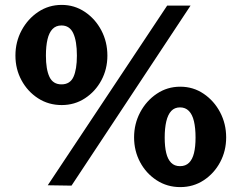

<svg xmlns="http://www.w3.org/2000/svg" viewBox="-20 -754 995 784"><path d="M232 -734Q284 -734 326.5 -705.5Q369 -677 393.8 -630Q418.5 -583 418.5 -527Q418.5 -472 394 -426.2Q369.5 -380.5 327.2 -352.8Q285 -325 232 -325Q178 -325 135.2 -352.8Q92.5 -380.5 67.8 -426.2Q43 -472 43 -527Q43 -583 68.2 -630Q93.5 -677 136.2 -705.5Q179 -734 232 -734ZM231 -409.5Q266 -409.5 280 -440Q294 -470.5 294 -527Q294 -586 279.2 -618Q264.5 -650 231 -650Q208.5 -650 194.5 -635.5Q180.5 -621 174 -593.5Q167.5 -566 167.5 -527Q167.5 -470.5 182 -440Q196.5 -409.5 231 -409.5ZM716 -400Q769 -400 811.5 -371.2Q854 -342.5 878.8 -295.5Q903.5 -248.5 903.5 -193Q903.5 -138 879 -92Q854.5 -46 812 -18Q769.5 10 716 10Q662.5 10 619.5 -18Q576.5 -46 552 -92Q527.5 -138 527.5 -193Q527.5 -248.5 552.5 -295.5Q577.5 -342.5 620.2 -371.2Q663 -400 716 -400ZM715 -75.5Q738 -75.5 752 -89.5Q766 -103.5 772.2 -129.2Q778.5 -155 778.5 -192Q778.5 -231 772 -258.8Q765.5 -286.5 751.2 -301Q737 -315.5 715 -315.5Q693 -315.5 679.2 -300.8Q665.5 -286 659 -258.2Q652.5 -230.5 652.5 -192Q652.5 -155 658.8 -129.2Q665 -103.5 678.8 -89.5Q692.5 -75.5 715 -75.5ZM758 -731 272 4 175 2.5 662.5 -731Z"/></svg>

Font: Public Sans ExtraBold
Style: Regular
Weight: 800
Designer: The Public Sans Project Authors: Dan O. Williams and USWDS (Libre Franklin designed by Pablo Impallari and Rodrigo Fuenz
Version: Version 1.007